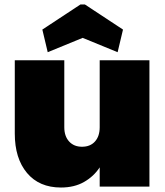

<svg xmlns="http://www.w3.org/2000/svg" viewBox="-20 -833 737 857"><path d="M647 -564V0H425V-86Q399 -46 355.5 -21Q312 4 252 4Q155 4 100.5 -61Q46 -126 46 -237V-564H267V-265Q267 -225 288.5 -201.5Q310 -178 346 -178Q383 -178 404 -201.5Q425 -225 425 -265V-564ZM193 -600 169 -701 339 -813H359L529 -701L505 -600L349 -664Z"/></svg>

Font: Fz Poppins Black
Style: Regular
Weight: 900
Designer: Ninad Kale (Devanagari), Jonny Pinhorn (Latin)
Foundry: Indian Type Foundry
Version: Vit hóa bi Vntype.Com & FontZin.Com